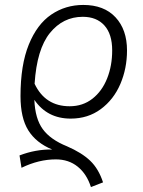

<svg xmlns="http://www.w3.org/2000/svg" viewBox="-20 -554 579 777"><path d="M119 -150Q122 -74 153 -31.5Q184 11 251 38Q311 64 345 96.5Q379 129 397 184L348 203Q331 150 294.5 120.5Q258 91 206 91Q137 91 67 125L59 75Q124 50 191 51Q126 24 94.5 -26.5Q63 -77 63 -165Q63 -291 96.5 -373.5Q130 -456 187.5 -495Q245 -534 317 -534Q401 -534 447.5 -484Q494 -434 494 -350Q494 -277 467 -214Q440 -151 388 -112.5Q336 -74 266 -74Q171 -74 119 -150ZM120 -215Q163 -124 262 -124Q315 -124 354 -154.5Q393 -185 413.5 -236.5Q434 -288 434 -350Q434 -416 402.5 -451Q371 -486 315 -486Q235 -486 182 -420.5Q129 -355 120 -215Z"/></svg>

Font: FiraGO Light
Style: Italic
Weight: 300
Italic angle: -8°
Designer: bBox Type GmbH
Foundry: bBox Type GmbH
Version: Version 1.001